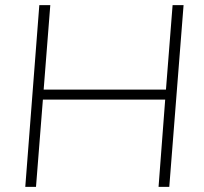

<svg xmlns="http://www.w3.org/2000/svg" viewBox="-20 -732 799 752"><path d="M699 -712 643 0H601L627 -342H148L121 0H79L134 -712H177L151 -381H630L656 -712Z"/></svg>

Font: Muli ExtraLight
Style: Italic
Weight: 275
Italic angle: -4.541°
Designer: Vernon Adams
Foundry: Vernon Adams
Version: Version 2.001